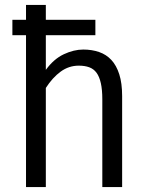

<svg xmlns="http://www.w3.org/2000/svg" viewBox="-20 -755 593 775"><path d="M30 -675H85V-735H165V-675H365V-613H165V-473Q197 -517 237.5 -536Q278 -555 316 -555Q351 -555 380 -545Q409 -535 429.5 -513Q450 -491 461.5 -455Q473 -419 473 -367V0H393V-354Q393 -393 387 -419.5Q381 -446 369.5 -461.5Q358 -477 340 -483.5Q322 -490 298 -490Q258 -490 225 -466Q192 -442 165 -400V0H85V-613H30Z"/></svg>

Font: Carrois Gothic
Style: Regular
Weight: 400
Designer: Ralph du Carrois
Foundry: Ralph du Carrois
Version: Version 1.001